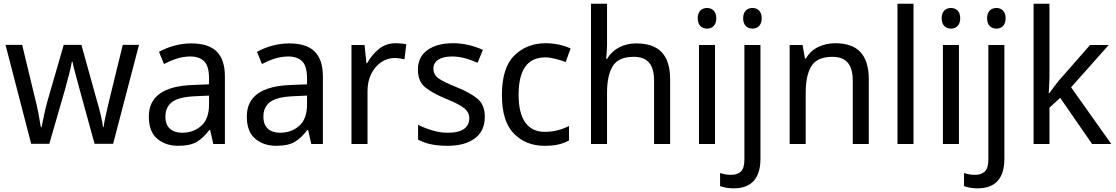

<svg xmlns="http://www.w3.org/2000/svg" viewBox="-20 -780 6047 1040"><path d="M592.8 -1 732.9 -537.1H645L575.2 -251C567.9 -220.2 560.5 -190.4 554.2 -161.1C547.4 -131.8 543 -108.9 541 -91.8H538.1C535.6 -110.8 531.2 -133.3 524.9 -160.2C518.6 -187 511.7 -211.9 504.9 -234.9L420.9 -537.1H325.2L237.8 -234.9C231.4 -212.9 225.1 -188 219.2 -159.2C212.9 -130.4 208.5 -107.9 205.1 -90.8H201.2C198.2 -110.4 193.8 -134.8 188.5 -164.1C183.1 -193.4 176.3 -222.2 168.9 -251L100.1 -537.1H9.8L148.9 -1H247.1L334 -301.8C350.1 -358.4 363.8 -414.1 369.1 -444.8H373C375.5 -429.7 380.4 -409.2 387.7 -383.3C394.5 -357.4 401.9 -330.6 409.2 -303.2L492.2 -1Z M1015.1 -544.9C948.7 -544.9 886.2 -524.4 841.3 -499L868.2 -433.1C909.2 -454.6 958 -474.1 1010.3 -474.1C1043 -474.1 1067.9 -465.3 1085.9 -448.2C1103.5 -430.7 1112.3 -399.4 1112.3 -355V-323.2L1027.3 -319.8C863.3 -314.5 786.1 -255.9 786.1 -148.9C786.1 -94.2 801.3 -54.2 831.5 -28.8C861.8 -2.9 899.9 9.8 945.3 9.8C987.8 9.8 1021.5 2.9 1045.4 -11.2C1069.3 -25.4 1092.3 -46.9 1114.3 -76.2H1118.2L1135.3 0H1198.2V-365.2C1198.2 -490.2 1137.7 -544.9 1015.1 -544.9ZM1112.3 -213.9C1112.3 -162.1 1098.1 -123.5 1070.3 -98.6C1042.5 -73.7 1007.8 -61 966.3 -61C913.1 -61 876 -87.9 876 -147.9C876 -182.1 887.7 -208.5 911.6 -227.1C935.5 -245.6 978 -256.3 1039.1 -258.8L1112.3 -262.2Z M1545.9 -544.9C1479.5 -544.9 1417 -524.4 1372.1 -499L1398.9 -433.1C1439.9 -454.6 1488.8 -474.1 1541 -474.1C1573.7 -474.1 1598.6 -465.3 1616.7 -448.2C1634.3 -430.7 1643.1 -399.4 1643.1 -355V-323.2L1558.1 -319.8C1394 -314.5 1316.9 -255.9 1316.9 -148.9C1316.9 -94.2 1332 -54.2 1362.3 -28.8C1392.6 -2.9 1430.7 9.8 1476.1 9.8C1518.6 9.8 1552.2 2.9 1576.2 -11.2C1600.1 -25.4 1623 -46.9 1645 -76.2H1648.9L1666 0H1729V-365.2C1729 -490.2 1668.5 -544.9 1545.9 -544.9ZM1643.1 -213.9C1643.1 -162.1 1628.9 -123.5 1601.1 -98.6C1573.2 -73.7 1538.6 -61 1497.1 -61C1443.8 -61 1406.7 -87.9 1406.7 -147.9C1406.7 -182.1 1418.5 -208.5 1442.4 -227.1C1466.3 -245.6 1508.8 -256.3 1569.8 -258.8L1643.1 -262.2Z M2122.6 -545.9C2087.9 -545.9 2057.6 -535.2 2031.7 -514.2C2005.9 -492.7 1984.9 -467.3 1968.8 -438H1964.8L1954.6 -536.1H1883.8V0H1970.7V-286.1C1970.7 -321.8 1977.5 -353.5 1991.2 -380.4C2018.6 -434.6 2065.9 -465.8 2116.7 -465.8C2134.3 -465.8 2154.8 -462.9 2170.9 -459L2180.7 -540C2164.6 -543.9 2141.6 -545.9 2122.6 -545.9Z M2606 -147.9C2606 -190.4 2592.8 -223.1 2566.4 -245.1C2540 -267.1 2502.9 -287.6 2454.6 -307.1C2406.7 -326.2 2373.5 -342.3 2355.5 -355.5C2336.9 -368.7 2327.6 -386.2 2327.6 -409.2C2327.6 -448.7 2363.8 -474.1 2428.7 -474.1C2477.1 -474.1 2523.9 -459 2566.9 -439.9L2595.7 -509.8C2547.4 -531.2 2495.6 -545.9 2433.6 -545.9C2376.5 -545.9 2330.6 -533.7 2295.9 -509.3C2261.2 -484.4 2243.7 -449.2 2243.7 -403.8C2243.7 -359.9 2257.3 -327.1 2284.2 -306.2C2311 -284.7 2349.1 -264.2 2397.9 -244.1C2447.3 -224.1 2480 -206.5 2497.1 -191.9C2513.7 -177.2 2522 -160.2 2522 -140.1C2522 -91.8 2487.3 -61 2405.8 -61C2376.5 -61 2347.7 -65.4 2318.8 -74.7C2290 -83.5 2265.6 -93.3 2244.6 -104V-23.9C2283.7 -2.4 2333 9.8 2403.8 9.8C2466.3 9.8 2515.6 -3.4 2551.8 -30.3C2587.9 -56.6 2606 -95.7 2606 -147.9Z M2930.2 9.8C2988.8 9.8 3027.3 0 3062 -19V-97.2C3026.4 -79.6 2984.9 -65.9 2930.2 -65.9C2836.4 -65.9 2789.1 -136.7 2789.1 -266.1C2789.1 -399.4 2835 -469.2 2934.1 -469.2C2967.3 -469.2 3014.6 -455.6 3043.9 -443.8L3070.8 -517.1C3040 -532.7 2988.3 -545.9 2936 -545.9C2868.2 -545.9 2811.5 -523.9 2766.6 -480C2721.2 -436 2698.7 -364.3 2698.7 -265.1C2698.7 -169.9 2720.2 -100.1 2763.7 -56.2C2806.6 -12.2 2862.3 9.8 2930.2 9.8Z M3181.2 -759.8V0H3268.1V-276.9C3268.1 -339.8 3278.3 -388.2 3299.3 -421.9C3319.8 -455.6 3357.9 -472.2 3413.1 -472.2C3487.8 -472.2 3522.9 -430.2 3522.9 -342.8V0H3609.9V-349.1C3609.9 -486.3 3546.4 -544.9 3425.3 -544.9C3360.8 -544.9 3300.8 -516.6 3269 -461.9H3263.2C3265.6 -483.4 3268.1 -511.7 3268.1 -537.1V-759.8Z M3766.1 -536.1V0H3853V-536.1ZM3810.1 -736.8C3782.2 -736.8 3759.3 -719.7 3759.3 -681.2C3759.3 -642.1 3782.2 -625 3810.1 -625C3836.9 -625 3859.9 -642.1 3859.9 -681.2C3859.9 -719.7 3836.9 -736.8 3810.1 -736.8Z M3954.1 240.2C4055.7 240.2 4099.1 179.7 4099.1 80.1V-536.1H4012.2V83C4012.2 115.7 4005.9 137.7 3992.7 149.4C3979.5 161.1 3962.9 167 3941.9 167C3918.5 167 3898.4 163.6 3880.4 157.2V228C3897.5 234.4 3922.4 240.2 3954.1 240.2ZM4005.4 -681.2C4005.4 -642.1 4028.3 -625 4056.2 -625C4083 -625 4106 -642.1 4106 -681.2C4106 -719.7 4083 -736.8 4056.2 -736.8C4028.3 -736.8 4005.4 -719.7 4005.4 -681.2Z M4503.4 -545.9C4471.2 -545.9 4440.9 -539.1 4412.1 -525.4C4383.3 -511.7 4361.3 -490.7 4345.2 -462.9H4340.3L4327.1 -536.1H4257.3V0H4344.2V-277.8C4344.2 -340.8 4354.5 -388.7 4375.5 -422.4C4396 -455.6 4434.1 -472.2 4489.3 -472.2C4564 -472.2 4599.1 -430.2 4599.1 -342.8V0H4686V-349.1C4686 -486.3 4623 -545.9 4503.4 -545.9Z M4928.2 -759.8H4841.3V0H4928.2Z M5087.4 -536.1V0H5174.3V-536.1ZM5131.3 -736.8C5103.5 -736.8 5080.6 -719.7 5080.6 -681.2C5080.6 -642.1 5103.5 -625 5131.3 -625C5158.2 -625 5181.2 -642.1 5181.2 -681.2C5181.2 -719.7 5158.2 -736.8 5131.3 -736.8Z M5275.4 240.2C5377 240.2 5420.4 179.7 5420.4 80.1V-536.1H5333.5V83C5333.5 115.7 5327.1 137.7 5314 149.4C5300.8 161.1 5284.2 167 5263.2 167C5239.7 167 5219.7 163.6 5201.7 157.2V228C5218.8 234.4 5243.7 240.2 5275.4 240.2ZM5326.7 -681.2C5326.7 -642.1 5349.6 -625 5377.4 -625C5404.3 -625 5427.2 -642.1 5427.2 -681.2C5427.2 -719.7 5404.3 -736.8 5377.4 -736.8C5349.6 -736.8 5326.7 -719.7 5326.7 -681.2Z M5578.6 -759.8V0H5664.6V-196.8L5722.7 -250L5895.5 0H5999.5L5781.7 -307.1L5985.4 -536.1H5884.3L5725.6 -355C5716.3 -344.7 5705.1 -331.1 5692.4 -314C5679.7 -296.9 5670.4 -284.2 5664.6 -275.9H5660.6C5661.1 -288.6 5662.1 -303.7 5663.1 -321.3C5664.1 -338.4 5664.6 -352.5 5664.6 -362.8V-759.8Z"/></svg>

Font: Avrile Sans
Style: Regular
Weight: 400
Designer: Monotype Design Team, Google (font), Stefan Peev (BGR Cyrillic), Cristiano Sobral (main changes)
Foundry: The Avrile Sans Project Authors
Version: Version 3.110